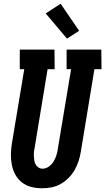

<svg xmlns="http://www.w3.org/2000/svg" viewBox="-20 -1001 564 1029"><path d="M206 8Q176 8 148 1Q120 -6 98 -23Q76 -40 62.5 -64.5Q49 -89 43.5 -117Q38 -145 38.5 -174.5Q39 -204 44 -234L110 -630H86V-735H272L273 -630H235L167 -217Q164 -204 162.5 -191.5Q161 -179 161.5 -167Q162 -155 163.5 -143Q165 -131 170.5 -120.5Q176 -110 186 -103.5Q196 -97 208 -97Q226 -97 242 -108.5Q258 -120 267.5 -136Q277 -152 282.5 -169.5Q288 -187 290 -204L361 -630H337V-735H523L524 -630H486L413 -187Q409 -162 401 -137.5Q393 -113 380 -90Q367 -67 347.5 -47.5Q328 -28 305 -15Q282 -2 256.5 3Q231 8 206 8ZM339 -794 225 -929 305 -981 404 -836Z"/></svg>

Font: Iosevka Curly Slab Extrabold
Style: Italic
Weight: 800
Italic angle: -9°
Monospace: yes
Designer: Belleve Invis
Foundry: Belleve Invis
Version: Version 22.1.2; ttfautohint (v1.8.4)